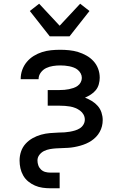

<svg xmlns="http://www.w3.org/2000/svg" viewBox="-20 -795 640 1030"><path d="M247 -600 140 -736 190 -775 300 -657 410 -775 460 -736 353 -600ZM250 215Q229 215 208 212Q187 209 167.5 200.5Q148 192 131.5 178.5Q115 165 104.5 146.5Q94 128 89.5 107.5Q85 87 85 66Q85 41 93 17.5Q101 -6 117.5 -24Q134 -42 155.5 -54Q177 -66 200.5 -72.5Q224 -79 248 -81Q272 -83 297 -84H299Q313 -84 327 -85Q341 -86 355 -88.5Q369 -91 382.5 -95Q396 -99 408 -106.5Q420 -114 427.5 -126.5Q435 -139 435 -153Q435 -168 428 -180.5Q421 -193 409.5 -201.5Q398 -210 384.5 -215.5Q371 -221 357 -223.5Q343 -226 328.5 -227Q314 -228 300 -228H236V-312H300Q313 -312 325.5 -313Q338 -314 350 -316.5Q362 -319 374 -323Q386 -327 396.5 -334.5Q407 -342 413 -353.5Q419 -365 419 -377Q419 -390 413 -401Q407 -412 397.5 -420Q388 -428 376 -432.5Q364 -437 352 -439.5Q340 -442 327.5 -443Q315 -444 303 -444Q284 -444 264.5 -441Q245 -438 228 -430Q211 -422 199 -406Q187 -390 187 -371V-370H91V-372Q91 -397 99.5 -420.5Q108 -444 124 -463Q140 -482 161 -495Q182 -508 205.5 -515.5Q229 -523 253.5 -525.5Q278 -528 303 -528Q327 -528 351.5 -525.5Q376 -523 399 -516Q422 -509 443.5 -497Q465 -485 481.5 -467Q498 -449 506.5 -426Q515 -403 515 -378Q515 -361 510 -343Q505 -325 494 -311.5Q483 -298 467.5 -288Q452 -278 436 -271Q455 -264 473 -253Q491 -242 504.5 -226.5Q518 -211 524.5 -191Q531 -171 531 -151Q531 -134 527 -118Q523 -102 515 -87.5Q507 -73 495.5 -61Q484 -49 470.5 -40Q457 -31 442 -24.5Q427 -18 411 -13.5Q395 -9 378.5 -6Q362 -3 346 -2Q330 -1 313.5 -0.5Q297 0 280.5 1Q264 2 247.5 5Q231 8 216.5 15Q202 22 191.5 35.5Q181 49 181 66Q181 79 185.5 92Q190 105 200 114.5Q210 124 223 127.5Q236 131 250 131H300V215Z"/></svg>

Font: Iosevka Fixed Medium Extended
Style: Regular
Weight: 500
Width: 7
Monospace: yes
Designer: Belleve Invis
Foundry: Belleve Invis
Version: Version 24.1.1; ttfautohint (v1.8.4)